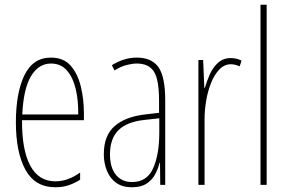

<svg xmlns="http://www.w3.org/2000/svg" viewBox="-20 -780 1215 810"><path d="M195 -537Q248 -537 278 -503Q308 -469 321 -415Q334 -361 334 -301V-273H73Q72 -148 107.5 -81.5Q143 -15 214 -15Q266 -15 318 -52V-22Q297 -8 271 1Q245 10 214 10Q128 10 87.5 -63.5Q47 -137 47 -264Q47 -388 83 -462.5Q119 -537 195 -537ZM195 -512Q143 -512 111 -459Q79 -406 74 -297H310Q311 -356 299.5 -404.5Q288 -453 262.5 -482.5Q237 -512 195 -512Z M557 -537Q620 -537 648.5 -496.5Q677 -456 677 -358V0H656L655 -93H653Q647 -68 634.5 -44.5Q622 -21 598.5 -5.5Q575 10 537 10Q495 10 469 -9.5Q443 -29 430.5 -61Q418 -93 418 -129Q418 -208 463 -247.5Q508 -287 590 -297L651 -304V-355Q651 -445 629 -478.5Q607 -512 557 -512Q539 -512 515 -506Q491 -500 463 -483L452 -505Q503 -537 557 -537ZM589 -274Q515 -266 479.5 -230.5Q444 -195 444 -129Q444 -73 469 -42.5Q494 -12 537 -12Q600 -12 626 -70Q652 -128 652 -220V-281Z M954 -535Q964 -535 976.5 -532.5Q989 -530 999 -524L991 -500Q985 -503 975 -506Q965 -509 954 -509Q927 -509 906 -487.5Q885 -466 871 -431.5Q857 -397 850 -356.5Q843 -316 843 -277V0H817V-527H837L842 -409H844Q852 -436 864.5 -465Q877 -494 899 -514.5Q921 -535 954 -535Z M1105 0H1079V-760H1105Z"/></svg>

Font: Noto Sans Lao ExtraCondensed Thin
Style: Regular
Weight: 100
Width: 2
Designer: Monotype Design Team
Foundry: Monotype Imaging Inc.
Version: Version 2.003; ttfautohint (v1.8.4.7-5d5b)